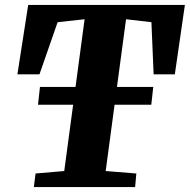

<svg xmlns="http://www.w3.org/2000/svg" viewBox="-20 -763 774 783"><path d="M118 0 125 -55.5 242 -65.5 325 -684.5 215 -672.5 141 -460H51L95 -743H734L693 -460H606.5L597.5 -672.5L494 -684.5L411 -65.5L536 -55.5L531 0ZM135 -336 143 -408.5H605L597 -336Z"/></svg>

Font: Merriweather Light 18pt Black
Style: Italic
Weight: 900
Italic angle: -7.8°
Version: Version 2.101